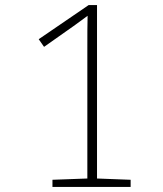

<svg xmlns="http://www.w3.org/2000/svg" viewBox="-20 -734 640 754"><path d="M186 0H493V-28L361 -33V-714H328L132 -580L153 -550L268 -631C294 -650 307 -659 324 -672C323 -642 323 -596 323 -539V-33L186 -28Z"/></svg>

Font: Noto Sans Mono ExtraLight
Style: Regular
Weight: 200
Designer: Monotype Design Team
Foundry: Monotype Imaging Inc.
Version: Version 2.014